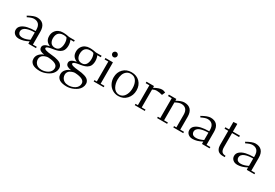

<svg xmlns="http://www.w3.org/2000/svg" viewBox="60 -1767 4616 3218"><g transform="rotate(30 2368.5 -158.0)"><path d="M41 -97.2Q41 -147.5 81.5 -181.4Q122.1 -215.3 188 -230.2Q253.9 -245.1 341.8 -245.1V-270Q341.8 -340.3 309.6 -375.2Q277.3 -410.2 217.8 -410.2Q173.3 -410.2 97.2 -371.1L83 -394Q191.9 -456.1 250 -456.1Q331.5 -456.1 373.8 -410.2Q416 -364.3 416 -274.9V-25.9H490.2V0H342.8L341.8 -23.9V-45.9Q245.1 6.8 162.1 6.8Q106.9 6.8 74 -22.7Q41 -52.2 41 -97.2ZM116.2 -106.9Q116.2 -94.7 120.1 -83.5Q124 -72.3 133.3 -61.3Q142.6 -50.3 161.4 -43.7Q180.2 -37.1 206.1 -37.1Q239.7 -37.1 277.8 -49.6Q315.9 -62 341.8 -76.2V-217.8Q298.3 -217.8 261 -212.6Q223.6 -207.5 189.5 -195.6Q155.3 -183.6 135.7 -160.9Q116.2 -138.2 116.2 -106.9Z M542 172.9Q542 120.1 578.1 80.8Q614.3 41.5 664.6 25.9Q640.6 22.5 622.8 17.3Q605 12.2 588.9 2.9Q572.8 -6.3 564.2 -21.7Q555.7 -37.1 555.7 -58.1Q555.7 -121.6 677.7 -144Q628.9 -164.1 604.2 -198.2Q579.6 -232.4 579.6 -287.1Q579.6 -339.8 604.7 -378.7Q629.9 -417.5 668 -435.8Q706.1 -454.1 751 -454.1Q790.5 -454.1 823.7 -449.2Q834.5 -447.3 848.9 -444.6Q863.3 -441.9 872.6 -440.4Q881.8 -439 890.6 -439H987.8V-411.1H920.9Q941.9 -360.8 941.9 -309.1Q941.9 -280.3 936.3 -256.6Q930.7 -232.9 921.6 -216.1Q912.6 -199.2 897.7 -185.8Q882.8 -172.4 868.7 -163.8Q854.5 -155.3 834 -148.4Q813.5 -141.6 797.6 -138.2Q781.7 -134.8 759.8 -130.9Q753.4 -129.9 740.5 -127.7Q727.5 -125.5 720 -124.3Q712.4 -123 700.2 -120.6Q688 -118.2 680.7 -116.2Q673.3 -114.3 663.6 -111.3Q653.8 -108.4 647.9 -105.2Q642.1 -102.1 636.5 -98.4Q630.9 -94.7 628.4 -90.1Q626 -85.4 626 -80.1Q626 -44.9 770.5 -33.2Q776.9 -32.7 779.8 -32.2Q814.5 -28.8 841.3 -24.4Q868.2 -20 899.2 -10.3Q930.2 -0.5 950.2 12.9Q970.2 26.4 983.9 48.8Q997.6 71.3 997.6 100.1Q997.6 139.6 979.2 173.8Q960.9 208 932.1 230.7Q903.3 253.4 867.7 269.8Q832 286.1 797.9 293.5Q763.7 300.8 733.9 300.8Q688.5 300.8 653.3 292.7Q618.2 284.7 597.7 272Q577.1 259.3 564.2 241.9Q551.3 224.6 546.6 208Q542 191.4 542 172.9ZM609.9 143.1Q609.9 170.9 621.6 196.8Q658.2 269 750 269Q782.7 269 814.5 260.3Q846.2 251.5 873 234.9Q899.9 218.3 916.3 191.7Q932.6 165 932.6 132.8Q932.6 41 744.6 32.2Q736.3 32.2 722.7 34.4Q709 36.6 688.7 43.9Q668.5 51.3 651.4 62.7Q634.3 74.2 622.1 95.2Q609.9 116.2 609.9 143.1ZM652.8 -286.1Q652.8 -262.2 658.4 -241.5Q664.1 -220.7 676 -202.4Q688 -184.1 710 -173.6Q731.9 -163.1 761.7 -163.1Q791.5 -163.1 813.2 -175.8Q835 -188.5 846.4 -210.2Q857.9 -231.9 863.3 -256.3Q868.7 -280.8 868.7 -309.1Q868.7 -368.2 844.7 -411.1Q819.8 -422.9 783.7 -422.9Q763.7 -422.9 746.3 -419.4Q729 -416 711.4 -406.7Q693.8 -397.5 681.2 -382.6Q668.5 -367.7 660.6 -343Q652.8 -318.4 652.8 -286.1Z M1061.5 172.9Q1061.5 120.1 1097.7 80.8Q1133.8 41.5 1184.1 25.9Q1160.2 22.5 1142.3 17.3Q1124.5 12.2 1108.4 2.9Q1092.3 -6.3 1083.7 -21.7Q1075.2 -37.1 1075.2 -58.1Q1075.2 -121.6 1197.3 -144Q1148.4 -164.1 1123.8 -198.2Q1099.1 -232.4 1099.1 -287.1Q1099.1 -339.8 1124.3 -378.7Q1149.4 -417.5 1187.5 -435.8Q1225.6 -454.1 1270.5 -454.1Q1310.1 -454.1 1343.3 -449.2Q1354 -447.3 1368.4 -444.6Q1382.8 -441.9 1392.1 -440.4Q1401.4 -439 1410.2 -439H1507.3V-411.1H1440.4Q1461.4 -360.8 1461.4 -309.1Q1461.4 -280.3 1455.8 -256.6Q1450.2 -232.9 1441.2 -216.1Q1432.1 -199.2 1417.2 -185.8Q1402.3 -172.4 1388.2 -163.8Q1374 -155.3 1353.5 -148.4Q1333 -141.6 1317.1 -138.2Q1301.3 -134.8 1279.3 -130.9Q1272.9 -129.9 1260 -127.7Q1247.1 -125.5 1239.5 -124.3Q1231.9 -123 1219.7 -120.6Q1207.5 -118.2 1200.2 -116.2Q1192.9 -114.3 1183.1 -111.3Q1173.3 -108.4 1167.5 -105.2Q1161.6 -102.1 1156 -98.4Q1150.4 -94.7 1147.9 -90.1Q1145.5 -85.4 1145.5 -80.1Q1145.5 -44.9 1290 -33.2Q1296.4 -32.7 1299.3 -32.2Q1334 -28.8 1360.8 -24.4Q1387.7 -20 1418.7 -10.3Q1449.7 -0.5 1469.7 12.9Q1489.7 26.4 1503.4 48.8Q1517.1 71.3 1517.1 100.1Q1517.1 139.6 1498.8 173.8Q1480.5 208 1451.7 230.7Q1422.9 253.4 1387.2 269.8Q1351.6 286.1 1317.4 293.5Q1283.2 300.8 1253.4 300.8Q1208 300.8 1172.9 292.7Q1137.7 284.7 1117.2 272Q1096.7 259.3 1083.7 241.9Q1070.8 224.6 1066.2 208Q1061.5 191.4 1061.5 172.9ZM1129.4 143.1Q1129.4 170.9 1141.1 196.8Q1177.7 269 1269.5 269Q1302.2 269 1334 260.3Q1365.7 251.5 1392.6 234.9Q1419.4 218.3 1435.8 191.7Q1452.1 165 1452.1 132.8Q1452.1 41 1264.2 32.2Q1255.9 32.2 1242.2 34.4Q1228.5 36.6 1208.3 43.9Q1188 51.3 1170.9 62.7Q1153.8 74.2 1141.6 95.2Q1129.4 116.2 1129.4 143.1ZM1172.4 -286.1Q1172.4 -262.2 1178 -241.5Q1183.6 -220.7 1195.6 -202.4Q1207.5 -184.1 1229.5 -173.6Q1251.5 -163.1 1281.2 -163.1Q1311 -163.1 1332.8 -175.8Q1354.5 -188.5 1366 -210.2Q1377.4 -231.9 1382.8 -256.3Q1388.2 -280.8 1388.2 -309.1Q1388.2 -368.2 1364.3 -411.1Q1339.4 -422.9 1303.2 -422.9Q1283.2 -422.9 1265.9 -419.4Q1248.5 -416 1231 -406.7Q1213.4 -397.5 1200.7 -382.6Q1188 -367.7 1180.2 -343Q1172.4 -318.4 1172.4 -286.1Z M1581.1 -411.1V-439H1725.6L1727.1 -411.1V-25.9H1800.8V0H1606.9V-25.9H1652.8V-411.1ZM1655.3 -533Q1640.6 -547.9 1640.6 -567.9Q1640.6 -587.9 1655.3 -602.5Q1669.9 -617.2 1689.9 -617.2Q1710 -617.2 1724.4 -602.5Q1738.8 -587.9 1738.8 -567.9Q1738.8 -547.9 1724.4 -533Q1710 -518.1 1689.9 -518.1Q1669.9 -518.1 1655.3 -533Z M1861.8 -228Q1861.8 -325.7 1923.1 -388.9Q1984.4 -452.1 2083 -452.1Q2182.6 -452.1 2243.7 -389.6Q2304.7 -327.1 2304.7 -228Q2304.7 -129.4 2242.7 -61.3Q2180.7 6.8 2083 6.8Q2019 6.8 1968 -25.1Q1917 -57.1 1889.4 -110.6Q1861.8 -164.1 1861.8 -228ZM1938 -228Q1938 -189.5 1947 -153.1Q1956.1 -116.7 1973.1 -86.7Q1990.2 -56.6 2018.8 -38.3Q2047.4 -20 2083 -20Q2112.3 -20 2136.7 -32Q2161.1 -43.9 2177.7 -63.7Q2194.3 -83.5 2206.3 -110.1Q2218.3 -136.7 2223.6 -166Q2229 -195.3 2229 -226.1Q2229 -312.5 2191.9 -367.7Q2154.8 -422.9 2083 -422.9Q2035.2 -422.9 2001.7 -395.5Q1968.3 -368.2 1953.1 -325.2Q1938 -282.2 1938 -228Z M2376 -411.1V-439H2520.5L2522 -411.1V-404.8Q2613.3 -456.1 2668.9 -456.1Q2695.3 -456.1 2715.8 -446.8L2737.8 -437L2710.9 -377Q2651.4 -394 2601.6 -394Q2562.5 -394 2522 -372.1V-25.9H2595.7V0H2401.9V-25.9H2447.8V-411.1Z M2808.6 -411.1V-439H2953.1L2954.6 -411.1V-404.8Q3045.9 -456.1 3101.6 -456.1Q3183.1 -456.1 3225.3 -410.2Q3267.6 -364.3 3267.6 -274.9V-25.9H3340.3V0H3147.5V-25.9H3192.4V-270Q3192.4 -340.3 3160.2 -375.2Q3127.9 -410.2 3068.4 -410.2Q3024.4 -410.2 2954.6 -372.1V-25.9H3028.3V0H2834.5V-25.9H2880.4V-411.1Z M3401.4 -97.2Q3401.4 -147.5 3441.9 -181.4Q3482.4 -215.3 3548.3 -230.2Q3614.3 -245.1 3702.1 -245.1V-270Q3702.1 -340.3 3669.9 -375.2Q3637.7 -410.2 3578.1 -410.2Q3533.7 -410.2 3457.5 -371.1L3443.4 -394Q3552.2 -456.1 3610.4 -456.1Q3691.9 -456.1 3734.1 -410.2Q3776.4 -364.3 3776.4 -274.9V-25.9H3850.6V0H3703.1L3702.1 -23.9V-45.9Q3605.5 6.8 3522.5 6.8Q3467.3 6.8 3434.3 -22.7Q3401.4 -52.2 3401.4 -97.2ZM3476.6 -106.9Q3476.6 -94.7 3480.5 -83.5Q3484.4 -72.3 3493.7 -61.3Q3502.9 -50.3 3521.7 -43.7Q3540.5 -37.1 3566.4 -37.1Q3600.1 -37.1 3638.2 -49.6Q3676.3 -62 3702.1 -76.2V-217.8Q3658.7 -217.8 3621.3 -212.6Q3584 -207.5 3549.8 -195.6Q3515.6 -183.6 3496.1 -160.9Q3476.6 -138.2 3476.6 -106.9Z M3902.3 -411.1V-439H3974.1V-583L4046.9 -587.9L4048.3 -561V-439H4184.1V-411.1H4048.3V-141.1Q4048.3 -79.6 4071.3 -52.7Q4094.2 -25.9 4144 -25.9V0H4101.1Q4072.3 0 4049.8 -8.1Q4027.3 -16.1 4013.4 -29.1Q3999.5 -42 3990.5 -60.3Q3981.4 -78.6 3977.8 -97.2Q3974.1 -115.7 3974.1 -136.2V-411.1Z M4268.1 -97.2Q4268.1 -147.5 4308.6 -181.4Q4349.1 -215.3 4415 -230.2Q4481 -245.1 4568.8 -245.1V-270Q4568.8 -340.3 4536.6 -375.2Q4504.4 -410.2 4444.8 -410.2Q4400.4 -410.2 4324.2 -371.1L4310.1 -394Q4418.9 -456.1 4477.1 -456.1Q4558.6 -456.1 4600.8 -410.2Q4643.1 -364.3 4643.1 -274.9V-25.9H4717.3V0H4569.8L4568.8 -23.9V-45.9Q4472.2 6.8 4389.2 6.8Q4334 6.8 4301 -22.7Q4268.1 -52.2 4268.1 -97.2ZM4343.3 -106.9Q4343.3 -94.7 4347.2 -83.5Q4351.1 -72.3 4360.4 -61.3Q4369.6 -50.3 4388.4 -43.7Q4407.2 -37.1 4433.1 -37.1Q4466.8 -37.1 4504.9 -49.6Q4543 -62 4568.8 -76.2V-217.8Q4525.4 -217.8 4488 -212.6Q4450.7 -207.5 4416.5 -195.6Q4382.3 -183.6 4362.8 -160.9Q4343.3 -138.2 4343.3 -106.9Z"/></g></svg>

Font: Dehuti Alt
Style: Book
Weight: 400
Version: Version 1.2